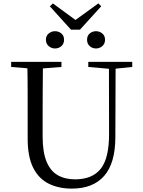

<svg xmlns="http://www.w3.org/2000/svg" viewBox="-20 -1091 837 1127"><path d="M302.7 -806.5Q282.2 -806.5 265.9 -820.4Q249.6 -834.4 249.6 -857.4Q249.6 -881.1 265.9 -894.4Q282.2 -907.8 302.7 -907.8Q324.8 -907.8 340.4 -894.4Q356 -881.1 356 -857.4Q356 -834.4 340.4 -820.4Q324.8 -806.5 302.7 -806.5ZM543.5 -806.5Q522 -806.5 506.5 -820.4Q491 -834.4 491 -857.4Q491 -881.1 506.5 -894.4Q522 -907.8 543.5 -907.8Q564.6 -907.8 580.6 -894.4Q596.6 -881.1 596.6 -857.4Q596.6 -834.4 580.6 -820.4Q564.6 -806.5 543.5 -806.5ZM290.5 -1070.7 450.3 -953.9H395.7L557.5 -1071.2L574.2 -1054.3L449.5 -916.9H396.5L272.6 -1054.1ZM401.2 16.1Q323.9 16.1 265.4 -13.2Q206.9 -42.4 174.6 -106.7Q142.4 -171.1 142.4 -276.5V-391Q142.4 -475.8 142.3 -560.2Q142.2 -644.6 140 -728H232.2Q231.2 -645.4 230.7 -561.2Q230.2 -477 230.2 -391V-291.5Q230.2 -198.9 253 -143.1Q275.8 -87.3 318.7 -62.8Q361.7 -38.3 420.2 -38.3Q522.2 -38.3 571.4 -100.5Q620.6 -162.6 620.2 -305.7L619.4 -728H658.7L657.1 -285.6Q656.7 -132.5 591.2 -58.2Q525.7 16.1 401.2 16.1ZM45.5 -698V-728H340.7V-698L201.1 -686.9H179.8ZM498.2 -698V-728H756.2V-698L647.1 -686.7H626.2Z"/></svg>

Font: Noto Serif HK
Style: Regular
Weight: 200
Designer: Ryoko NISHIZUKA 西塚涼子 (kana & ideographs); Frank Grießhammer (Latin, Greek & Cyrillic); Wenlong ZHANG 张文龙 (bopomofo); San
Foundry: Adobe
Version: Version 2.001;hotconv 1.1.0;makeotfexe 2.6.0